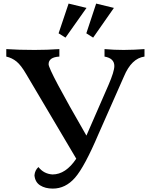

<svg xmlns="http://www.w3.org/2000/svg" viewBox="-20 -972 839 1088"><path d="M279.3 96.7Q236.3 96.7 207.5 78.4Q178.7 60.1 175.3 21.5Q177.7 -7.3 197.8 -25.4Q228 13.2 277.3 16.6Q352.5 16.6 412.1 -72.8L128.9 -551.3Q99.6 -602.1 74 -623Q48.3 -644 15.6 -651.4V-693.8Q85.9 -689 175.8 -689Q246.1 -689 316.4 -693.8V-651.4Q255.4 -647.9 255.4 -607.9Q255.4 -574.7 469.7 -203.6L594.7 -490.2Q627.9 -566.9 627.9 -598.1Q627.9 -641.6 572.3 -651.4V-693.8Q626.5 -689 680.7 -689Q744.6 -689.5 798.8 -693.8V-651.4Q725.1 -641.6 682.1 -538.1L538.1 -212.4Q459 -26.4 405 35.2Q351.1 96.7 279.3 96.7ZM351.1 -758.8 312 -783.2 368.7 -951.7 470.2 -927.2ZM507.8 -758.8 469.2 -783.2 524.9 -951.7 625.5 -927.2Z"/></svg>

Font: Kelvinch
Style: Bold
Weight: 700
Designer: Paul James Miller
Foundry: High-Logic / Made with FontCreator
Version: Version 3.501;March 28, 2021;FontCreator 13.0.0.2683 64-bit